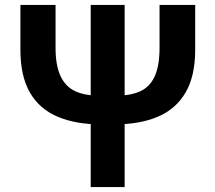

<svg xmlns="http://www.w3.org/2000/svg" viewBox="-20 -761 876 781"><path d="M390 -255Q289 -255 215 -286Q141 -317 102 -384Q63 -451 63 -559V-741H206V-567Q206 -494 226.5 -451Q247 -408 286 -390Q325 -372 383 -372H454Q512 -372 551 -390Q590 -408 609.5 -451Q629 -494 629 -567V-741H774V-559Q774 -451 734.5 -384Q695 -317 621.5 -286Q548 -255 446 -255ZM349 0V-741H487V0Z"/></svg>

Font: Noto Sans KR
Style: Bold
Weight: 700
Designer: Ryoko NISHIZUKA  (kana, bopomofo & ideographs); Paul D. Hunt (Latin, Greek & Cyrillic); Sandoll Communications , Soo-you
Foundry: Adobe
Version: Version 2.004-H2;hotconv 1.0.118;makeotfexe 2.5.65603